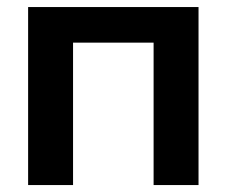

<svg xmlns="http://www.w3.org/2000/svg" viewBox="-20 -533 653 553"><path d="M61 0V-512.7H551.8V0H422.4V-410.2H190.4V0Z"/></svg>

Font: Voltera
Style: Bold
Weight: 700
Designer: Bernd Montag
Version: Version 1.301